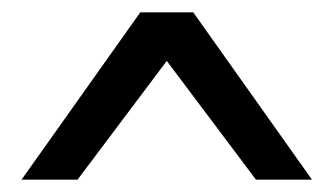

<svg xmlns="http://www.w3.org/2000/svg" viewBox="-20 -755 540 312"><path d="M294 -735 487 -463H396L251 -656L106 -463H15L208 -735Z"/></svg>

Font: D2Coding ligature
Style: Regular
Weight: 400
Monospace: yes
Designer: Yong-Rak Park; Jeong-Hwan Yoon; Sang-Min Lee;
Foundry: NHN Corporation
Version: Version 1.3.2; Build 20180524